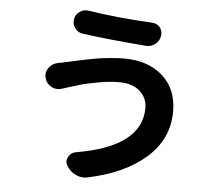

<svg xmlns="http://www.w3.org/2000/svg" viewBox="-56 -858 1113 968"><g transform="rotate(5 500.0 -373.5)"><path d="M681.6 -329.1Q681.6 -379.9 644 -413.6Q606.4 -447.3 539.1 -447.3Q489.3 -447.3 431.6 -436.5Q374 -425.8 349.6 -418.9Q325.2 -412.1 282.2 -398.4Q270.5 -394.5 254.9 -389.6Q243.2 -385.7 232.4 -385.7Q215.8 -385.7 201.2 -393.6Q174.8 -407.2 168 -434.6Q165 -443.4 165 -452.1Q165 -470.7 176.8 -487.3Q193.4 -510.7 221.7 -516.6Q240.2 -519.5 255.9 -523.4Q262.7 -524.4 294.4 -531.7Q326.2 -539.1 341.3 -542Q356.4 -544.9 388.7 -551.3Q420.9 -557.6 443.8 -560.5Q466.8 -563.5 497.1 -565.9Q527.3 -568.4 554.7 -568.4Q674.8 -568.4 748.5 -502.9Q822.3 -437.5 822.3 -324.2Q822.3 -183.6 713.9 -88.4Q605.5 6.8 420.9 44.9Q411.1 46.9 401.4 46.9Q380.9 46.9 360.4 37.1Q332 23.4 315.4 -4.9Q308.6 -15.6 308.6 -28.3Q308.6 -38.1 314.5 -48.8Q325.2 -71.3 350.6 -76.2Q681.6 -131.8 681.6 -329.1ZM335 -674.8Q310.5 -677.7 294.9 -698.2Q283.2 -714.8 283.2 -733.4Q283.2 -738.3 284.2 -744.1Q288.1 -768.6 308.6 -782.2Q324.2 -793.9 343.8 -793.9Q348.6 -793.9 353.5 -793Q501 -769.5 677.7 -760.7Q702.1 -759.8 717.8 -741.2Q729.5 -725.6 729.5 -708Q729.5 -703.1 728.5 -698.2Q724.6 -671.9 704.1 -656.2Q685.5 -641.6 663.1 -641.6Q660.2 -641.6 657.2 -641.6Q462.9 -657.2 335 -674.8Z"/></g></svg>

Font: Gen Jyuu GothicX Bold
Style: Bold
Weight: 700
Designer: Ryoko NISHIZUKA (kana &amp; ideographs); Paul D. Hunt (Latin, Greek &amp; Cyrillic); Wenlong ZHANG (bopomofo); Sandoll C
Version: Version 1.058.20140828